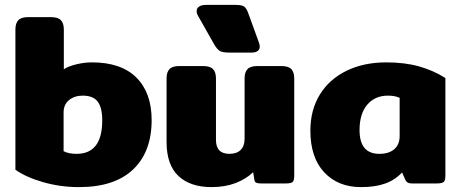

<svg xmlns="http://www.w3.org/2000/svg" viewBox="-20 -750 1884 785"><path d="M43 -56V-629Q43 -655 55 -667.5Q67 -680 95 -680H188Q217 -680 229 -667.5Q241 -655 241 -629V-467Q259 -479 292 -487Q325 -495 356 -495Q475 -495 537.5 -433Q600 -371 600 -259Q600 -129 524 -57Q448 15 303 15Q227 15 157 -5Q87 -25 43 -56ZM398 -258Q398 -310 379.5 -334.5Q361 -359 318 -359Q285 -359 262.5 -341Q240 -323 240 -290V-132Q260 -121 293 -121Q398 -121 398 -258Z M856 -568 791 -683Q784 -694 784 -705Q784 -717 794.5 -723.5Q805 -730 823 -730H943Q969 -730 978.5 -723Q988 -716 995 -696L1039 -575Q1042 -566 1042 -559Q1042 -548 1033.5 -541.5Q1025 -535 1008 -535H919Q890 -535 879 -541.5Q868 -548 856 -568ZM661 -170V-429Q661 -455 673 -467.5Q685 -480 713 -480H810Q839 -480 851 -467.5Q863 -455 863 -429V-178Q863 -121 918 -121Q948 -121 964 -137Q980 -153 980 -182V-429Q980 -455 992 -467.5Q1004 -480 1033 -480H1130Q1159 -480 1171 -467.5Q1183 -455 1183 -429V-31Q1183 -12 1176.5 -6Q1170 0 1149 0H1046Q1034 0 1027.5 -3Q1021 -6 1020 -15L1015 -46Q986 -18 943 -1.5Q900 15 845 15Q758 15 709.5 -30.5Q661 -76 661 -170Z M1249 -216Q1249 -300 1287.5 -363Q1326 -426 1396.5 -460.5Q1467 -495 1559 -495Q1635 -495 1693.5 -478.5Q1752 -462 1801 -431V-31Q1801 -12 1794 -6Q1787 0 1766 0H1664Q1653 0 1647 -3.5Q1641 -7 1637 -15L1624 -45Q1595 -14 1554.5 0.5Q1514 15 1456 15Q1362 15 1305.5 -45.5Q1249 -106 1249 -216ZM1614 -194V-350Q1595 -359 1566 -359Q1513 -359 1481.5 -322Q1450 -285 1450 -218Q1450 -121 1531 -121Q1570 -121 1592 -140Q1614 -159 1614 -194Z"/></svg>

Font: Mitr SemiBold
Style: Regular
Weight: 600
Designer: Thanarat Vachiruckul
Foundry: Cadson Demak
Version: Version 1.002